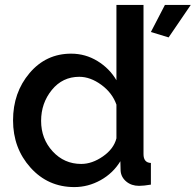

<svg xmlns="http://www.w3.org/2000/svg" viewBox="-20 -750 795 780"><path d="M269 -532Q327 -532 376 -502Q425 -472 453 -424V-730H563V-124Q563 -89 593 -88V0Q564 5 545 5Q514 5 493 -12.5Q472 -30 470 -56L469 -95Q439 -46 388.5 -18Q338 10 282 10Q175 10 104 -69Q33 -148 33 -261Q33 -374 100 -453Q167 -532 269 -532ZM665 -598 593 -620 650 -730H755ZM453 -188V-325Q436 -373 391.5 -405.5Q347 -438 302 -438Q234 -438 190.5 -384.5Q147 -331 147 -259Q147 -186 194 -135Q241 -84 310 -84Q354 -84 398 -114.5Q442 -145 453 -188Z"/></svg>

Font: Raleway-v4020 SemiBold
Style: Regular
Weight: 600
Designer: Matt McInerney, Pablo Impallari, Rodrigo Fuenzalida
Foundry: Matt McInerney, Pablo Impallari, Rodrigo Fuenzalida
Version: Version 4.020;PS 004.020;hotconv 1.0.88;makeotf.lib2.5.64775